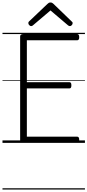

<svg xmlns="http://www.w3.org/2000/svg" viewBox="-20 -1149 703 1544"><path d="M169 0Q155 0 148.5 -5.5Q142 -11 142 -23V-856Q142 -866 149 -870.5Q156 -875 170 -875H600Q608 -875 612.5 -869.5Q617 -864 617 -850Q617 -836 612.5 -830.5Q608 -825 600 -825H196V-488H538Q546 -488 550 -482.5Q554 -477 554 -463Q554 -449 550 -443.5Q546 -438 538 -438H196V-50H600Q608 -50 612.5 -44.5Q617 -39 617 -25Q617 -11 612.5 -5.5Q608 0 600 0ZM230 -939Q223 -939 215.5 -946.5Q208 -954 208 -962Q208 -965 208.5 -968.5Q209 -972 213 -976L361 -1117Q366 -1122 371.5 -1125.5Q377 -1129 386 -1129Q395 -1129 400 -1125.5Q405 -1122 411 -1117L559 -974Q563 -971 563.5 -968Q564 -965 564 -962Q564 -954 557 -946.5Q550 -939 542 -939Q537 -939 533.5 -941Q530 -943 525 -947L386 -1065L247 -947Q243 -943 239 -941Q235 -939 230 -939ZM0 365H663V375H0ZM0 -20H663V0H0ZM0 -505H663V-500H0ZM0 -885H663V-875H0Z"/></svg>

Font: Playwrite GB S Guides
Style: Regular
Weight: 400
Designer: Veronika Burian, José Scaglione
Foundry: TypeTogether
Version: Version 1.003